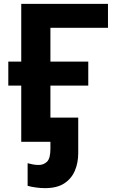

<svg xmlns="http://www.w3.org/2000/svg" viewBox="-20 -734 599 994"><path d="M213 240Q190 240 165 236.5Q140 233 123 228V111Q138 115 151.5 117.5Q165 120 181 120Q206 120 223.5 103Q241 86 241 37V0H90V-291H23V-415H90V-714H539V-590H241V-415H437V-291H241V-125H385V59Q385 109 367.5 150Q350 191 312.5 215.5Q275 240 213 240Z"/></svg>

Font: RS Noto Sans
Style: Bold
Weight: 700
Designer: Monotype Design Team
Foundry: Monotype Imaging Inc.
Version: Version 3.10